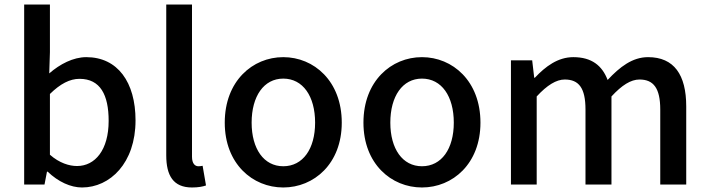

<svg xmlns="http://www.w3.org/2000/svg" viewBox="-20 -817 3137 850"><path d="M343 13C467 13 580 -95 580 -284C580 -453 501 -564 362 -564C304 -564 245 -533 198 -492L201 -586V-797H87V0H177L188 -57H191C238 -12 293 13 343 13ZM321 -82C287 -82 243 -95 201 -132V-401C247 -446 289 -468 332 -468C424 -468 461 -397 461 -282C461 -153 401 -82 321 -82Z M830 13C858 13 878 9 892 4L877 -83C867 -81 863 -81 858 -81C844 -81 830 -92 830 -123V-797H716V-129C716 -40 747 13 830 13Z M1234 13C1370 13 1493 -92 1493 -274C1493 -458 1370 -564 1234 -564C1098 -564 975 -458 975 -274C975 -92 1098 13 1234 13ZM1234 -81C1148 -81 1094 -158 1094 -274C1094 -391 1148 -469 1234 -469C1321 -469 1375 -391 1375 -274C1375 -158 1321 -81 1234 -81Z M1848 13C1984 13 2107 -92 2107 -274C2107 -458 1984 -564 1848 -564C1712 -564 1589 -458 1589 -274C1589 -92 1712 13 1848 13ZM1848 -81C1762 -81 1708 -158 1708 -274C1708 -391 1762 -469 1848 -469C1935 -469 1989 -391 1989 -274C1989 -158 1935 -81 1848 -81Z M2242 0H2356V-390C2402 -440 2443 -465 2480 -465C2543 -465 2572 -427 2572 -332V0H2687V-390C2733 -440 2773 -465 2811 -465C2873 -465 2903 -427 2903 -332V0H3018V-346C3018 -486 2964 -564 2849 -564C2780 -564 2724 -521 2670 -463C2646 -526 2600 -564 2518 -564C2450 -564 2395 -523 2348 -473H2345L2336 -550H2242Z"/></svg>

Font: Noto Sans CJK KR Medium
Style: Regular
Weight: 500
Designer: Ryoko NISHIZUKA (kana & ideographs); Paul D. Hunt (Latin, Greek & Cyrillic); Wenlong ZHANG (bopomofo); Sandoll Communica
Foundry: Adobe Systems Incorporated
Version: Version 1.004;PS 1.004;hotconv 1.0.82;makeotf.lib2.5.63406